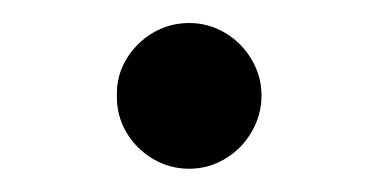

<svg xmlns="http://www.w3.org/2000/svg" viewBox="-20 -140 328 166"><path d="M81.1 -57.6Q80.6 -74.2 89.1 -88.6Q97.7 -103 112.1 -111.6Q126.5 -120.1 143.6 -120.1Q160.2 -120.1 174.6 -111.6Q189 -103 197.5 -88.6Q206.1 -74.2 206.1 -57.6Q206.1 -40.5 197.5 -25.9Q189 -11.2 174.6 -2.7Q160.2 5.9 143.6 5.9Q126.5 5.9 112.1 -2.7Q97.7 -11.2 89.1 -25.9Q80.6 -40.5 81.1 -57.6Z"/></svg>

Font: Pretendard GOV
Style: Regular
Weight: 400
Designer: Base glyphs from Inter by Rasmus Andersson; Hangeul glyphs from Noto Sans CJK(Source Han Sans) by Jang Soo-young and Kan
Foundry: Kil Hyung-jin
Version: Version 1.309